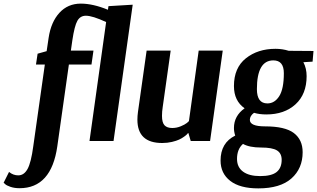

<svg xmlns="http://www.w3.org/2000/svg" viewBox="-107 -780 1754 1062"><path d="M521 0H388L480 -658Q405 -693 368 -693Q337 -693 321 -665Q305 -637 293 -556L285 -500H410L399 -423H274L210 29Q177 261 1 261Q-27 261 -49 253.5Q-71 246 -79 238L-87 231L-57 171Q-34 190 -6 190Q26 190 45.5 154.5Q65 119 77 29L141 -423H92L101 -483L151 -497L162 -571Q175 -658 221.5 -709Q268 -760 340 -760Q407 -760 490 -726L493 -746L627 -754Z M1055 0H948L935 -44H933Q931 -42 928 -38Q925 -34 912 -24.5Q899 -15 884 -8Q869 -1 844 5Q819 11 790 11Q653 11 653 -118Q653 -138 656 -160L704 -500H837L793 -188Q789 -163 789 -139Q789 -102 803 -87Q817 -72 846 -72Q870 -72 893 -81.5Q916 -91 927 -100L938 -110L992 -500H1125Z M1417 -510Q1455 -510 1490 -499L1627 -498L1622 -439L1571 -436Q1589 -402 1589 -359Q1589 -259 1527.5 -203Q1466 -147 1366 -147Q1328 -147 1298 -156Q1275 -139 1275 -117Q1275 -81 1359 -81Q1470 -81 1518.5 -44Q1567 -7 1567 62Q1567 152 1505 207Q1443 262 1322 262Q1220 262 1166.5 220.5Q1113 179 1113 108Q1113 10 1194 -30Q1187 -51 1187 -72Q1187 -139 1246 -181Q1187 -222 1187 -304Q1187 -405 1253 -457.5Q1319 -510 1417 -510ZM1463 -375Q1463 -446 1405 -446Q1314 -446 1314 -287Q1314 -208 1372 -208Q1412 -208 1437.5 -248Q1463 -288 1463 -375ZM1337 36Q1273 36 1237 16Q1204 45 1204 99Q1204 145 1237.5 169.5Q1271 194 1332 194Q1395 194 1423 171.5Q1451 149 1451 104Q1451 68 1425 52Q1399 36 1337 36Z"/></svg>

Font: Arsenal
Style: Bold Italic
Weight: 700
Italic angle: -9.10001°
Designer: Andrij Shevchenko
Foundry: Stairsfor
Version: Version 2.001;PS 002.001;hotconv 1.0.88;makeotf.lib2.5.64775